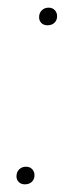

<svg xmlns="http://www.w3.org/2000/svg" viewBox="-20 -473 203 501"><path d="M23 -13Q23 -24 30 -31Q37 -38 48 -38Q58 -38 64 -31.5Q70 -25 70 -16Q70 -5 63 1.5Q56 8 45 8Q35 8 29 2Q23 -4 23 -13ZM82 -428Q82 -439 89 -446Q96 -453 107 -453Q117 -453 123 -446.5Q129 -440 129 -431Q129 -420 122 -413.5Q115 -407 104 -407Q94 -407 88 -413Q82 -419 82 -428Z"/></svg>

Font: FiraGO Thin
Style: Italic
Weight: 100
Italic angle: -8°
Designer: bBox Type GmbH
Foundry: bBox Type GmbH
Version: Version 1.001